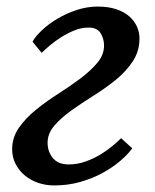

<svg xmlns="http://www.w3.org/2000/svg" viewBox="-20 -555 471 585"><path d="M17 -100C17 -84 20.5 -69.2 27.5 -55.5C34.5 -41.8 43.8 -30.2 55.5 -20.5C67.2 -10.8 80.7 -3.3 96 2C111.3 7.3 127.7 10 145 10C173 10 199.3 6.5 224 -0.5C248.7 -7.5 271.2 -16.5 291.5 -27.5C311.8 -38.5 329.8 -50.7 345.5 -64C361.2 -77.3 373.7 -90.3 383 -103L349 -134C342.3 -127.3 333.7 -119.5 323 -110.5C312.3 -101.5 300.2 -92.8 286.5 -84.5C272.8 -76.2 257.7 -69 241 -63C224.3 -57 207 -54 189 -54C167.7 -54 151.7 -60.5 141 -73.5C130.3 -86.5 125 -102 125 -120C125 -138.7 131.8 -156 145.5 -172C159.2 -188 176.5 -203.5 197.5 -218.5C218.5 -233.5 241 -248.5 265 -263.5C289 -278.5 311.5 -294.5 332.5 -311.5C353.5 -328.5 370.8 -347.3 384.5 -368C398.2 -388.7 405 -412 405 -438C405 -450.7 402.3 -462.8 397 -474.5C391.7 -486.2 383.8 -496.5 373.5 -505.5C363.2 -514.5 350 -521.7 334 -527C318 -532.3 299.3 -535 278 -535C256 -535 234.5 -531.5 213.5 -524.5C192.5 -517.5 173 -508.7 155 -498C137 -487.3 121.3 -475.7 108 -463C94.7 -450.3 85 -438.7 79 -428L107 -394C113.7 -400.7 122.2 -408.3 132.5 -417C142.8 -425.7 154.3 -434 167 -442C179.7 -450 193 -456.8 207 -462.5C221 -468.2 235.3 -471 250 -471C267.3 -471 279.5 -465.3 286.5 -454C293.5 -442.7 297 -430 297 -416C297 -397.3 290.2 -379.8 276.5 -363.5C262.8 -347.2 245.5 -331.2 224.5 -315.5C203.5 -299.8 181 -284.3 157 -269C133 -253.7 110.5 -237.5 89.5 -220.5C68.5 -203.5 51.2 -185.2 37.5 -165.5C23.8 -145.8 17 -124 17 -100Z"/></svg>

Font: PT Serif Caption
Style: Italic
Weight: 400
Italic angle: -12°
Designer: A.Korolkova, O.Umpeleva, V.Yefimov
Foundry: ParaType Ltd
Version: Version 1.000W OFL